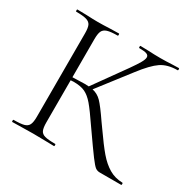

<svg xmlns="http://www.w3.org/2000/svg" viewBox="-140 -774 934 923"><g transform="rotate(30 327.5 -312.5)"><path d="M641 0H522Q508 0 497.5 -7.5Q487 -15 463 -47Q439 -79 377 -168Q330 -237 306.5 -264.5Q283 -292 259 -303.5Q235 -315 195 -315Q185 -315 179 -314V-81Q179 -50 185.5 -36Q192 -22 210 -17Q228 -12 268 -12Q270 -12 270 -6Q270 0 268 0Q238 0 220 -1L152 -2L86 -1Q68 0 36 0Q34 0 34 -6Q34 -12 36 -12Q75 -12 93.5 -17Q112 -22 119 -36.5Q126 -51 126 -81V-544Q126 -574 119.5 -588Q113 -602 94.5 -607.5Q76 -613 37 -613Q35 -613 35 -619Q35 -625 37 -625L86 -624Q128 -622 152 -622Q179 -622 221 -624L268 -625Q270 -625 270 -619Q270 -613 268 -613Q229 -613 210.5 -607Q192 -601 185.5 -586.5Q179 -572 179 -542V-331Q233 -333 246 -333Q262 -333 269 -332L395 -508Q419 -542 430 -561.5Q441 -581 441 -592Q441 -604 428 -608.5Q415 -613 387 -613Q385 -613 385 -619Q385 -625 387 -625L429 -624Q467 -622 499 -622Q531 -622 565 -624L600 -625Q603 -625 603 -619Q603 -613 600 -613Q545 -613 509.5 -589Q474 -565 425 -501L292 -329Q321 -323 342.5 -301Q364 -279 407 -216L427 -188Q473 -122 503 -87Q533 -52 566 -32.5Q599 -13 641 -12Q643 -12 643 -6Q643 0 641 0Z"/></g></svg>

Font: Cormorant Infant Light
Style: Regular
Weight: 300
Designer: Christian Thalmann (Catharsis Fonts)
Version: Version 3.000